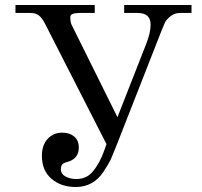

<svg xmlns="http://www.w3.org/2000/svg" viewBox="-20 -732 812 770"><path d="M284 18Q225 18 186.5 -15Q148 -48 148 -107Q148 -150 171 -175Q194 -200 230 -200Q259 -200 277.5 -184.5Q296 -169 296 -140Q296 -94 248 -82Q232 -78 228 -70Q224 -63 224 -54Q224 -34 243 -24Q262 -14 286 -14Q327 -14 352 -44Q380 -77 399 -131L407 -154L161 -636Q148 -661 136 -670Q123 -680 102 -680H42V-712H360V-680H298Q262 -680 262 -664Q262 -643 267 -633L451 -262L566 -555Q584 -601 584 -633Q584 -680 532 -680H478V-712H748V-680H702Q680 -680 664 -667Q648 -654 642 -643Q636 -630 627 -607L445 -143Q432 -111 424 -92Q414 -72 394.5 -42.5Q375 -13 347 2.5Q319 18 284 18Z"/></svg>

Font: Old Standard TT
Style: Regular
Weight: 400
Designer: Alexey Kryukov <alexios@thessalonica.org.ru>
Version: Version 2.2